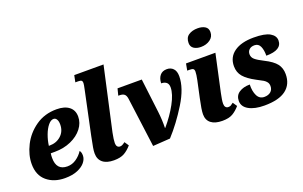

<svg xmlns="http://www.w3.org/2000/svg" viewBox="-90 -1171 2488 1578"><g transform="rotate(-20 1153.5 -382.5)"><path d="M38 -192Q38 -271 79.5 -353.5Q121 -436 199.5 -491Q278 -546 383 -546Q453 -546 492 -515.5Q531 -485 531 -429Q531 -374 494.5 -326.5Q458 -279 394 -250.5Q330 -222 252 -222H216Q213 -204 213 -182Q213 -74 309 -74Q351 -74 387 -99Q423 -124 445 -159Q458 -146 458 -115Q458 -85 435.5 -56.5Q413 -28 368 -9Q323 10 258 10Q162 10 100 -42Q38 -94 38 -192ZM229 -285Q289 -285 329.5 -322Q370 -359 370 -419Q370 -447 360 -463.5Q350 -480 333 -480Q309 -480 285.5 -451.5Q262 -423 245 -377.5Q228 -332 222 -285Z M554 -98Q554 -120 559 -149Q564 -178 577 -242L657 -620Q666 -661 666 -674Q666 -688 659 -694.5Q652 -701 630 -701H605L617 -760H873L751 -209Q739 -150 739 -120Q739 -101 747.5 -90.5Q756 -80 771 -80Q781 -80 790.5 -84.5Q800 -89 816 -101L841 -64Q811 -29 777 -9.5Q743 10 686 10Q622 10 588 -18Q554 -46 554 -98Z M970 -424Q966 -454 951.5 -465.5Q937 -477 909 -477H899L914 -536H1126L1162 -240Q1171 -164 1169 -97H1172Q1238 -174 1282.5 -255.5Q1327 -337 1327 -395Q1327 -425 1310 -438.5Q1293 -452 1265 -452Q1266 -494 1287 -520Q1308 -546 1348 -546Q1382 -546 1403.5 -523.5Q1425 -501 1425 -457Q1425 -354 1346 -226Q1267 -98 1178 -1L1027 9Z M1590 -686Q1590 -733 1621.5 -754Q1653 -775 1701 -775Q1739 -775 1764.5 -759.5Q1790 -744 1790 -710Q1790 -669 1756.5 -645Q1723 -621 1676 -621Q1638 -621 1614 -637.5Q1590 -654 1590 -686ZM1501 -95Q1501 -134 1522 -230L1553 -374Q1563 -422 1563 -446Q1563 -464 1554.5 -470.5Q1546 -477 1522 -477H1502L1513 -536H1770L1699 -209Q1693 -180 1689.5 -158.5Q1686 -137 1686 -120Q1686 -101 1694.5 -90.5Q1703 -80 1718 -80Q1731 -80 1739.5 -84.5Q1748 -89 1763 -101L1788 -64Q1758 -29 1724.5 -9.5Q1691 10 1634 10Q1570 10 1535.5 -17Q1501 -44 1501 -95Z M1815 -97Q1815 -145 1852 -169.5Q1889 -194 1946 -194Q1944 -135 1963.5 -96Q1983 -57 2025 -57Q2060 -57 2081 -75Q2102 -93 2102 -124Q2102 -145 2091.5 -159Q2081 -173 2065.5 -182.5Q2050 -192 2007 -214Q1939 -250 1907 -287.5Q1875 -325 1875 -379Q1875 -458 1936.5 -502Q1998 -546 2107 -546Q2205 -546 2248.5 -520.5Q2292 -495 2292 -454Q2292 -370 2155 -370Q2156 -418 2141.5 -451Q2127 -484 2092 -484Q2062 -484 2045.5 -468Q2029 -452 2029 -428Q2029 -400 2051.5 -381Q2074 -362 2124 -337Q2196 -301 2224.5 -264Q2253 -227 2253 -174Q2253 -85 2190.5 -37.5Q2128 10 2002 10Q1917 10 1866 -18.5Q1815 -47 1815 -97Z"/></g></svg>

Font: Noto Serif NarrowBlack
Style: Italic
Weight: 900
Width: 4
Italic angle: -12°
Designer: Monotype Design Team
Foundry: Monotype Imaging Inc.
Version: Version 1.001